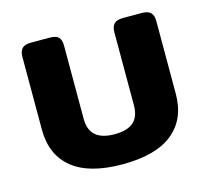

<svg xmlns="http://www.w3.org/2000/svg" viewBox="-84 -622 800 734"><g transform="rotate(-15 316.5 -255.0)"><path d="M51 -193V-481Q51 -503 61.5 -514Q72 -525 96 -525H171Q196 -525 206 -514.5Q216 -504 216 -481V-192Q216 -147 241 -125.5Q266 -104 316 -104Q366 -104 390.5 -125.5Q415 -147 415 -192V-481Q415 -503 425.5 -514Q436 -525 460 -525H535Q560 -525 570.5 -514Q581 -503 581 -481V-193Q581 -93 514.5 -39Q448 15 316 15Q184 15 117.5 -39Q51 -93 51 -193Z"/></g></svg>

Font: Mitr Medium
Style: Regular
Weight: 500
Designer: Thanarat Vachiruckul
Foundry: Cadson Demak
Version: Version 1.002